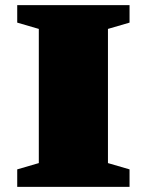

<svg xmlns="http://www.w3.org/2000/svg" viewBox="-20 -727 571 747"><path d="M484 -68V0H47V-68L131 -92.5V-614.5L47 -639V-707H484V-639L400 -614.5V-92.5Z"/></svg>

Font: Newsreader Caption ExtraBold
Style: Regular
Weight: 800
Designer: Hugues Gentile
Foundry: Production Type
Version: Version 1.001